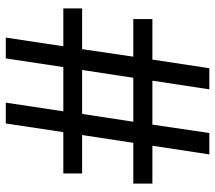

<svg xmlns="http://www.w3.org/2000/svg" viewBox="-60 -684 744 664"><g transform="rotate(90 312.0 -352.0)"><path d="M615 -507V-441H474L447 -264H580V-199H437L407 0H335L365 -199H212L182 0H110L140 -199H9V-264H150L176 -441H46V-507H186L216 -704H289L259 -507H411L440 -704H514L484 -507ZM222 -264H374L401 -441H249Z"/></g></svg>

Font: CBA Beacon Sans
Style: Regular
Weight: 400
Designer: Wei Huang
Foundry: Wei Huang
Version: Version 1.002